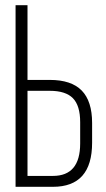

<svg xmlns="http://www.w3.org/2000/svg" viewBox="-20 -720 410 740"><path d="M86 -412H172Q255 -412 295 -371Q335 -330 335 -246V-170Q335 0 184 0H40V-700H86ZM86 -42H184Q289 -42 289 -167V-249Q289 -313 261 -341.5Q233 -370 172 -370H86Z"/></svg>

Font: Bebas Neue Book
Style: Regular
Weight: 400
Designer: Ryoichi Tsunekawa
Foundry: Ryoichi Tsunekawa
Version: Version 001.003